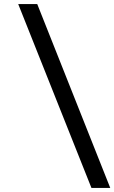

<svg xmlns="http://www.w3.org/2000/svg" viewBox="-20 -717 565 949"><path d="M432 212 70 -697H164L525 212Z"/></svg>

Font: Hanken Grotesk
Style: Bold
Weight: 700
Designer: Alfredo Marco Pradil
Foundry: Hanken Design Co.
Version: Version 3.014